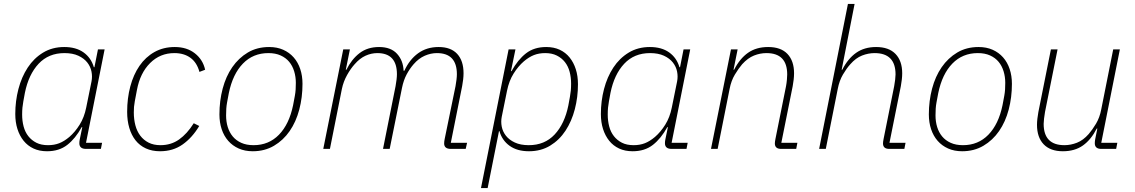

<svg xmlns="http://www.w3.org/2000/svg" viewBox="-20 -760 5793 980"><path d="M419 0Q385 0 385 -29Q385 -34 385.5 -38.5Q386 -43 387 -48L400 -111H397Q365 -53 323.5 -20.5Q282 12 220 12Q181 12 151 -2Q121 -16 100.5 -41.5Q80 -67 69 -101.5Q58 -136 58 -178Q58 -244 74 -305.5Q90 -367 121.5 -415Q153 -463 200 -491.5Q247 -520 308 -520Q368 -520 406.5 -492.5Q445 -465 459 -417H462L480 -508H514L419 -31H501L495 0ZM225 -19Q257 -19 282.5 -29Q308 -39 334 -61Q363 -86 386.5 -123.5Q410 -161 420 -211L447 -344Q452 -369 447 -394.5Q442 -420 425.5 -441Q409 -462 380 -475.5Q351 -489 309 -489Q228 -489 177 -434.5Q126 -380 107 -286L99 -242Q96 -226 94.5 -210.5Q93 -195 93 -175Q93 -143 100.5 -114.5Q108 -86 124.5 -65Q141 -44 165.5 -31.5Q190 -19 225 -19Z M797 12Q756 12 724.5 -2.5Q693 -17 672 -43.5Q651 -70 640 -107Q629 -144 629 -189Q629 -258 645 -318.5Q661 -379 692 -424Q723 -469 768.5 -494.5Q814 -520 872 -520Q934 -520 975 -487.5Q1016 -455 1027 -404L998 -393Q985 -441 952 -465Q919 -489 870 -489Q797 -489 746 -438Q695 -387 679 -301L668 -243Q665 -226 664 -214.5Q663 -203 663 -186Q663 -151 671 -120.5Q679 -90 696 -67.5Q713 -45 738.5 -32Q764 -19 799 -19Q853 -19 894 -48Q935 -77 969 -131L997 -117Q961 -57 912 -22.5Q863 12 797 12Z M1270 12Q1230 12 1198.5 -2Q1167 -16 1145 -41Q1123 -66 1111.5 -100.5Q1100 -135 1100 -176Q1100 -245 1116.5 -307.5Q1133 -370 1165.5 -417Q1198 -464 1245 -492Q1292 -520 1354 -520Q1394 -520 1425.5 -506Q1457 -492 1479 -467Q1501 -442 1512.5 -407.5Q1524 -373 1524 -332Q1524 -263 1507.5 -200.5Q1491 -138 1458.5 -91Q1426 -44 1378.5 -16Q1331 12 1270 12ZM1274 -19Q1352 -19 1404 -72.5Q1456 -126 1476 -223L1485 -271Q1488 -287 1489 -303Q1490 -319 1490 -337Q1490 -368 1481.5 -396Q1473 -424 1456 -444.5Q1439 -465 1412.5 -477Q1386 -489 1350 -489Q1272 -489 1220 -435.5Q1168 -382 1148 -285L1139 -237Q1136 -221 1135 -205Q1134 -189 1134 -171Q1134 -139 1142.5 -111.5Q1151 -84 1168 -63.5Q1185 -43 1211.5 -31Q1238 -19 1274 -19Z M1630 0 1732 -508H1766L1745 -404H1748Q1775 -458 1815.5 -489Q1856 -520 1915 -520Q1975 -520 2006.5 -485.5Q2038 -451 2040 -399H2044Q2070 -456 2114 -488Q2158 -520 2219 -520Q2281 -520 2313.5 -485Q2346 -450 2346 -386Q2346 -371 2344 -354Q2342 -337 2339 -321L2281 -31H2364L2357 0H2281Q2247 0 2247 -28Q2247 -38 2250 -52L2305 -320Q2308 -336 2310 -353Q2312 -370 2312 -381Q2312 -489 2210 -489Q2179 -489 2148 -475.5Q2117 -462 2091 -432Q2071 -409 2055.5 -380Q2040 -351 2032 -312L1969 0H1935L1999 -320Q2002 -336 2004 -353Q2006 -370 2006 -381Q2006 -489 1906 -489Q1875 -489 1845.5 -475.5Q1816 -462 1790 -432Q1770 -410 1751.5 -377Q1733 -344 1725 -306L1664 0Z M2576 -508H2611L2588 -397H2591Q2623 -455 2664.5 -487.5Q2706 -520 2768 -520Q2807 -520 2837 -506Q2867 -492 2887.5 -466.5Q2908 -441 2919 -406.5Q2930 -372 2930 -330Q2930 -264 2914 -202.5Q2898 -141 2866.5 -93Q2835 -45 2788 -16.5Q2741 12 2680 12Q2620 12 2581.5 -15.5Q2543 -43 2529 -91H2527L2469 200H2435ZM2679 -19Q2760 -19 2811 -73.5Q2862 -128 2881 -222L2889 -266Q2892 -282 2893.5 -297.5Q2895 -313 2895 -333Q2895 -365 2887.5 -393.5Q2880 -422 2863.5 -443Q2847 -464 2822 -476.5Q2797 -489 2763 -489Q2731 -489 2705.5 -479Q2680 -469 2654 -447Q2625 -422 2601.5 -384.5Q2578 -347 2568 -297L2541 -164Q2536 -139 2541 -113.5Q2546 -88 2562.5 -67Q2579 -46 2608 -32.5Q2637 -19 2679 -19Z M3408 0Q3374 0 3374 -29Q3374 -34 3374.5 -38.5Q3375 -43 3376 -48L3389 -111H3386Q3354 -53 3312.5 -20.5Q3271 12 3209 12Q3170 12 3140 -2Q3110 -16 3089.5 -41.5Q3069 -67 3058 -101.5Q3047 -136 3047 -178Q3047 -244 3063 -305.5Q3079 -367 3110.5 -415Q3142 -463 3189 -491.5Q3236 -520 3297 -520Q3357 -520 3395.5 -492.5Q3434 -465 3448 -417H3451L3469 -508H3503L3408 -31H3490L3484 0ZM3214 -19Q3246 -19 3271.5 -29Q3297 -39 3323 -61Q3352 -86 3375.5 -123.5Q3399 -161 3409 -211L3436 -344Q3441 -369 3436 -394.5Q3431 -420 3414.5 -441Q3398 -462 3369 -475.5Q3340 -489 3298 -489Q3217 -489 3166 -434.5Q3115 -380 3096 -286L3088 -242Q3085 -226 3083.5 -210.5Q3082 -195 3082 -175Q3082 -143 3089.5 -114.5Q3097 -86 3113.5 -65Q3130 -44 3154.5 -31.5Q3179 -19 3214 -19Z M3609 0 3711 -508H3745L3724 -404H3727Q3756 -461 3798 -490.5Q3840 -520 3901 -520Q3966 -520 3999.5 -484.5Q4033 -449 4033 -386Q4033 -371 4031 -353.5Q4029 -336 4026 -320L3968 -31H4050L4044 0H3967Q3935 0 3935 -28Q3935 -36 3938 -51L3992 -320Q3995 -336 3996.5 -353Q3998 -370 3998 -380Q3998 -489 3892 -489Q3860 -489 3828.5 -476.5Q3797 -464 3768 -432Q3750 -411 3731 -379.5Q3712 -348 3704 -306L3643 0Z M4308 -740H4342L4276 -404H4279Q4308 -461 4350 -490.5Q4392 -520 4452 -520Q4517 -520 4551 -484.5Q4585 -449 4585 -386Q4585 -371 4583 -353.5Q4581 -336 4578 -320L4520 -31H4602L4596 0H4519Q4487 0 4487 -28Q4487 -36 4490 -51L4544 -320Q4547 -336 4549 -353Q4551 -370 4551 -380Q4551 -489 4444 -489Q4412 -489 4380 -476.5Q4348 -464 4320 -432Q4301 -411 4282.5 -379.5Q4264 -348 4256 -306L4195 0H4161Z M4891 12Q4851 12 4819.5 -2Q4788 -16 4766 -41Q4744 -66 4732.5 -100.5Q4721 -135 4721 -176Q4721 -245 4737.5 -307.5Q4754 -370 4786.5 -417Q4819 -464 4866 -492Q4913 -520 4975 -520Q5015 -520 5046.5 -506Q5078 -492 5100 -467Q5122 -442 5133.5 -407.5Q5145 -373 5145 -332Q5145 -263 5128.5 -200.5Q5112 -138 5079.5 -91Q5047 -44 4999.5 -16Q4952 12 4891 12ZM4895 -19Q4973 -19 5025 -72.5Q5077 -126 5097 -223L5106 -271Q5109 -287 5110 -303Q5111 -319 5111 -337Q5111 -368 5102.5 -396Q5094 -424 5077 -444.5Q5060 -465 5033.5 -477Q5007 -489 4971 -489Q4893 -489 4841 -435.5Q4789 -382 4769 -285L4760 -237Q4757 -221 4756 -205Q4755 -189 4755 -171Q4755 -139 4763.5 -111.5Q4772 -84 4789 -63.5Q4806 -43 4832.5 -31Q4859 -19 4895 -19Z M5378 -508 5314 -189Q5311 -172 5309 -155Q5307 -138 5307 -128Q5307 -19 5413 -19Q5445 -19 5477 -31.5Q5509 -44 5537 -76Q5556 -98 5574.5 -129Q5593 -160 5601 -202L5662 -508H5696L5601 -31H5683L5677 0H5601Q5568 0 5568 -29Q5568 -34 5568.5 -38.5Q5569 -43 5570 -49L5581 -104H5578Q5549 -47 5507.5 -17.5Q5466 12 5405 12Q5341 12 5307 -23.5Q5273 -59 5273 -123Q5273 -137 5275 -154.5Q5277 -172 5280 -188L5344 -508Z"/></svg>

Font: IBM Plex Sans ExtLt
Style: Italic
Weight: 200
Italic angle: -11°
Designer: Mike Abbink, Paul van der Laan, Pieter van Rosmalen
Foundry: Bold Monday
Version: Version 3.005